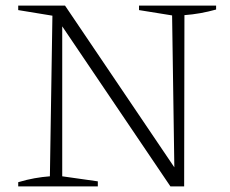

<svg xmlns="http://www.w3.org/2000/svg" viewBox="-20 -665 822 685"><path d="M476 -645H751V-631Q694 -615 638 -611L637 0H588L202 -571V-36L329 -18V0H45V-15Q75 -24 103 -29Q131 -34 158 -36L167 -609L45 -629V-645H212L602 -68L594 -610L476 -629Z"/></svg>

Font: Piazzolla SC ExtraLight
Style: Regular
Weight: 200
Designer: Juan Pablo del Peral
Foundry: Huerta Tipografica
Version: Version 1.330